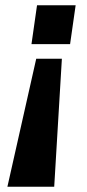

<svg xmlns="http://www.w3.org/2000/svg" viewBox="-20 -531 330 726"><path d="M245 -364 266 -511H120L99 -364ZM185 175 214 -309H117L8 175Z"/></svg>

Font: Chivo
Style: Bold Italic
Weight: 700
Italic angle: -8°
Designer: Hector Gatti
Foundry: Omnibus-Type
Version: Version 1.003;PS 001.003;hotconv 1.0.70;makeotf.lib2.5.58329